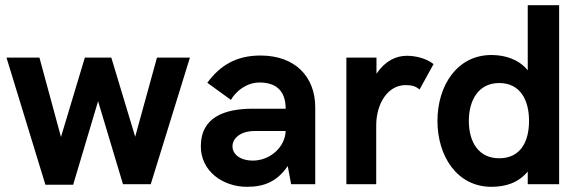

<svg xmlns="http://www.w3.org/2000/svg" viewBox="-20 -710 2250 740"><path d="M155 2H262L358 -320L454 0H561L712 -488H585L501 -183L409 -488H307L215 -182L132 -488H5Z M954 -91C908 -91 876 -114 876 -146C876 -177 907 -205 961 -205H1081C1079 -144 1022 -91 954 -91ZM932 10C997 10 1047 -9 1089 -70L1102 0H1195V-296C1195 -415 1117 -496 984 -496C892 -496 829 -459 779 -391L870 -325C889 -359 931 -392 980 -392C1051 -392 1081 -353 1081 -291H954C845 -291 754 -258 754 -146C754 -50 839 10 932 10Z M1315 0H1430V-226C1430 -313 1476 -382 1543 -382C1569 -382 1583 -377 1597 -365L1651 -463C1622 -486 1580 -495 1548 -495C1507 -495 1465 -476 1431 -426V-488H1315Z M1904 -100C1825 -100 1787 -162 1787 -244C1787 -325 1825 -390 1904 -390C1984 -390 2019 -326 2019 -244C2019 -161 1984 -100 1904 -100ZM1874 10C1926 10 1977 -4 2014 -49V0H2135V-690H2014V-439C1980 -481 1927 -498 1874 -498C1741 -498 1666 -379 1666 -244C1666 -109 1741 10 1874 10Z"/></svg>

Font: FREAK Grotesk
Style: Bold
Weight: 700
Designer: La Scuola Open Source
Foundry: La Scuola Open Source
Version: Version 1.000;PS 1.0;hotconv 1.0.72;makeotf.lib2.5.5900